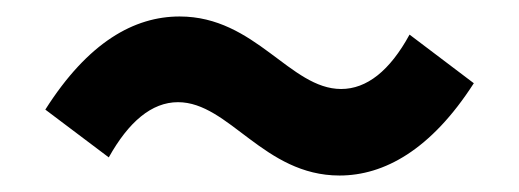

<svg xmlns="http://www.w3.org/2000/svg" viewBox="-20 -491 630 233"><path d="M392 -278C446 -278 503 -309 555 -390L477 -449C453 -405 425 -383 394 -383C332 -383 290 -471 198 -471C143 -471 87 -440 35 -358L112 -300C136 -343 164 -367 196 -367C258 -367 300 -278 392 -278Z"/></svg>

Font: Noto Sans JP
Style: Bold
Weight: 700
Designer: Ryoko NISHIZUKA 西塚涼子 (kana, bopomofo & ideographs); Paul D. Hunt (Latin, Greek & Cyrillic); Sandoll Communications 산돌커뮤니
Foundry: Adobe
Version: Version 2.004;hotconv 1.0.118;makeotfexe 2.5.65603